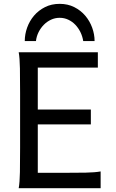

<svg xmlns="http://www.w3.org/2000/svg" viewBox="-20 -987 606 1007"><path d="M456.5 -412.6V-334.5H178.2V-80.6H307.1Q379.9 -80.6 429.2 -81.5Q478.5 -82.5 507.8 -87.9V0H78.1Q83.5 -29.3 84.5 -84.7Q85.4 -140.1 85.4 -212.4V-500.5Q85.4 -572.8 84.5 -628.2Q83.5 -683.6 78.1 -712.9H493.2V-632.3H178.2V-412.6ZM416.5 -771.5Q412.6 -796.4 401.9 -818.4Q391.1 -840.3 375 -857.2Q358.9 -874 337.9 -883.8Q316.9 -893.6 293 -893.6Q269 -893.6 247.8 -883.8Q226.6 -874 210 -857.2Q193.4 -840.3 182.4 -818.4Q171.4 -796.4 168.5 -771.5H109.9Q109.9 -807.1 122.3 -842Q134.8 -877 158.4 -904.8Q182.1 -932.6 216.1 -949.7Q250 -966.8 293 -966.8Q335.4 -966.8 369.4 -949.7Q403.3 -932.6 427 -904.8Q450.7 -877 463.4 -842Q476.1 -807.1 476.1 -771.5Z"/></svg>

Font: Andika FrenchTight
Style: Regular
Weight: 400
Designer: Victor Gaultney, Annie Olsen, Julie Remington, Don Collingsworth, Eric Hays, Becca Hirsbrunner
Foundry: SIL International
Version: Version 5.000 ; Dig1 Dig4Opn Dig7 LnSpcTght